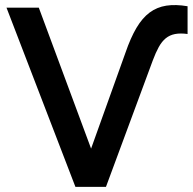

<svg xmlns="http://www.w3.org/2000/svg" viewBox="-20 -730 753 750"><path d="M274.6 0 5.4 -700H131.6L335.8 -149.5L470.1 -524.1Q490.2 -582.6 513.1 -621.2Q536.1 -659.9 564.6 -681.1Q593.2 -702.2 629.6 -707.9Q666.1 -713.5 712.7 -705.6V-597.2Q684.1 -601.1 663.4 -597Q642.8 -592.9 627.5 -580.5Q612.2 -568 600.2 -546.3Q588.2 -524.6 576.6 -493.4L393.9 0Z"/></svg>

Font: Geologica-Sharp
Style: Regular
Weight: 100
Designer: Sindre Bremnes, Frode Helland
Foundry: Monokrom Skriftforlag AS
Version: Version 1.010;gftools[0.9.28]